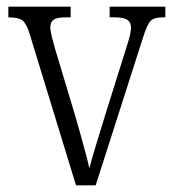

<svg xmlns="http://www.w3.org/2000/svg" viewBox="-20 -556 519 576"><path d="M69 -454Q59 -486 47 -495Q35 -504 5 -504V-536H192V-504H178Q151 -504 141 -497Q131 -490 131 -474Q131 -463 136 -443.5Q141 -424 146 -407L204 -214Q212 -187 220.5 -156.5Q229 -126 236.5 -98Q244 -70 248 -51Q253 -71 265.5 -112.5Q278 -154 295 -209L348 -378Q360 -415 366.5 -437.5Q373 -460 373 -473Q373 -489 362 -496.5Q351 -504 324 -504H309V-536H476V-504H469Q442 -504 431.5 -493Q421 -482 408 -440L267 0H208Z"/></svg>

Font: Noto Serif Lao Condensed Light
Style: Regular
Weight: 300
Width: 3
Designer: Monotype Design Team
Foundry: Monotype Imaging Inc.
Version: Version 2.003; ttfautohint (v1.8.4.7-5d5b)